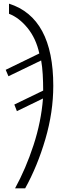

<svg xmlns="http://www.w3.org/2000/svg" viewBox="-20 -785 351 1045"><path d="M117 240Q184 119 227 -28Q270 -175 270 -318Q270 -689 29 -765V-710Q84 -689 130 -632.5Q176 -576 194 -494L11 -405L26 -370L204 -456Q210 -423 212.5 -380.5Q215 -338 215 -292L58 -216L72 -180L214 -249Q204 -122 162.5 5Q121 132 62 240Z"/></svg>

Font: Noto Sans Display Condensed Light
Style: Italic
Weight: 300
Width: 3
Designer: Monotype Design team
Foundry: Monotype Imaging Inc.
Version: 1.000